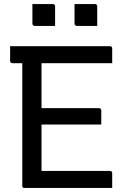

<svg xmlns="http://www.w3.org/2000/svg" viewBox="-20 -928 640 948"><path d="M30 -700H523Q527 -700 529 -698.5Q531 -697 532.5 -695Q534 -693 534 -689Q534 -669 534 -653Q534 -637 534 -616H41Q38 -616 35.5 -617.5Q33 -619 31.5 -621.5Q30 -624 30 -627Q30 -648 30 -664Q30 -680 30 -700ZM143 -394H469Q473 -394 475 -392.5Q477 -391 478.5 -389Q480 -387 480 -383Q480 -370 480 -358.5Q480 -347 480 -336Q480 -325 480 -313H143ZM101 0Q98 0 96 -0.5Q94 -1 92.5 -2.5Q91 -4 90.5 -6Q90 -8 90 -11Q90 -59 90 -119Q90 -179 90 -246.5Q90 -314 90 -384Q90 -454 90 -524.5Q90 -595 90 -659H192L185 -643Q185 -624 185 -601Q185 -578 185 -555Q185 -502 185 -443Q185 -384 185 -323Q185 -262 185 -201Q185 -140 185 -84H523Q528 -84 531 -81Q534 -78 534 -73Q534 -54 534 -36.5Q534 -19 534 0ZM140 -908Q165 -908 190.5 -908Q216 -908 241 -908Q245 -908 247 -906.5Q249 -905 250.5 -903Q252 -901 252 -897V-800Q227 -800 201.5 -800Q176 -800 151 -800Q148 -800 145.5 -801.5Q143 -803 141.5 -805.5Q140 -808 140 -811ZM348 -908Q373 -908 398.5 -908Q424 -908 449 -908Q453 -908 455 -906.5Q457 -905 458.5 -903Q460 -901 460 -897V-800Q435 -800 409.5 -800Q384 -800 359 -800Q356 -800 353.5 -801.5Q351 -803 349.5 -805.5Q348 -808 348 -811Z"/></svg>

Font: Recursive Monospace
Style: Regular
Weight: 400
Version: Version 1.047